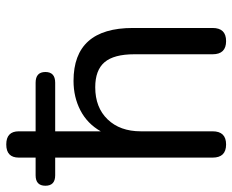

<svg xmlns="http://www.w3.org/2000/svg" viewBox="-104 -666 759 628"><g transform="rotate(-90 276.0 -352.5)"><path d="M117 7Q74 7 74 -37V-552H16Q-18 -552 -18 -584Q-18 -616 16 -616H74V-671Q74 -712 117 -712Q160 -712 160 -671V-616H319Q354 -616 354 -584Q354 -552 319 -552H160V-403Q185 -447 228.5 -469.5Q272 -492 325 -492Q498 -492 498 -298V-37Q498 7 455 7Q412 7 412 -37V-293Q412 -360 386 -390.5Q360 -421 304 -421Q238 -421 199 -380.5Q160 -340 160 -272V-37Q160 7 117 7Z"/></g></svg>

Font: Chiron GoRound TC N
Style: Regular
Weight: 350
Designer: Ryoko NISHIZUKA 西塚涼子 (kana, bopomofo & ideographs); Paul D. Hunt (Latin, Greek & Cyrillic); Sandoll Communications 산돌커뮤니
Foundry: Adobe
Version: Version 1.000;hotconv 1.1.1;makeotfexe 2.6.0